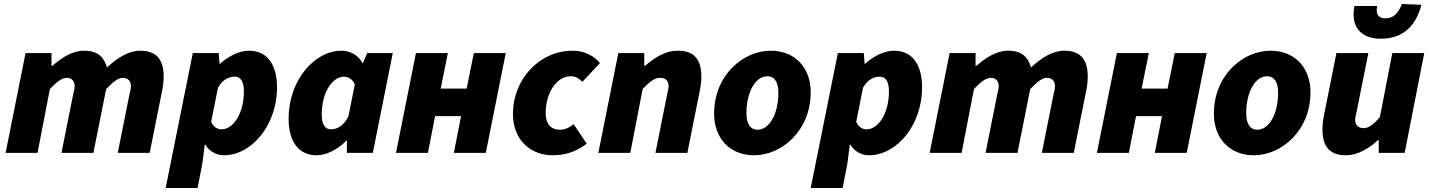

<svg xmlns="http://www.w3.org/2000/svg" viewBox="-20 -766 7166 962"><path d="M8 0H168L230 -320C266 -358 292 -376 314 -376C338 -376 354 -362 354 -334C354 -322 350 -308 346 -290L288 0H448L512 -320C548 -358 574 -376 594 -376C620 -376 636 -362 636 -334C636 -322 632 -308 628 -290L570 0H730L792 -310C797 -334 800 -360 800 -382C800 -468 764 -512 682 -512C624 -512 568 -476 516 -428C500 -480 472 -512 400 -512C342 -512 288 -476 242 -436H238V-500H108Z M810 176H970L994 52L1006 -42H1008C1028 -8 1064 12 1102 12C1240 12 1368 -138 1368 -328C1368 -446 1316 -512 1228 -512C1180 -512 1126 -486 1082 -446H1080L1076 -500H946ZM1090 -118C1070 -118 1048 -130 1038 -156L1072 -326C1096 -370 1130 -382 1156 -382C1184 -382 1202 -360 1202 -308C1202 -196 1148 -118 1090 -118Z M1566 12C1614 12 1672 -16 1716 -62H1718V0H1848L1948 -500H1820L1798 -450H1796C1778 -488 1734 -512 1692 -512C1554 -512 1426 -362 1426 -172C1426 -54 1478 12 1566 12ZM1638 -118C1610 -118 1592 -140 1592 -192C1592 -304 1646 -382 1704 -382C1722 -382 1746 -370 1758 -344L1726 -184C1700 -130 1664 -118 1638 -118Z M1964 0H2124L2160 -184H2290L2254 0H2414L2514 -500H2354L2318 -322H2188L2224 -500H2064Z M2750 12C2830 12 2882 -18 2920 -46L2854 -144C2836 -130 2816 -116 2786 -116C2738 -116 2714 -148 2714 -198C2714 -300 2768 -384 2840 -384C2864 -384 2880 -374 2898 -356L2986 -450C2962 -480 2914 -512 2850 -512C2678 -512 2550 -364 2550 -196C2550 -64 2638 12 2750 12Z M2978 0H3138L3200 -320C3236 -358 3260 -376 3288 -376C3314 -376 3330 -362 3330 -334C3330 -322 3326 -308 3322 -290L3264 0H3424L3486 -310C3491 -334 3494 -360 3494 -382C3494 -468 3458 -512 3376 -512C3312 -512 3258 -476 3212 -436H3208V-500H3078Z M3758 12C3896 12 4042 -110 4042 -304C4042 -428 3962 -512 3842 -512C3704 -512 3558 -390 3558 -196C3558 -72 3638 12 3758 12ZM3776 -116C3738 -116 3720 -148 3720 -198C3720 -306 3766 -384 3824 -384C3862 -384 3880 -352 3880 -302C3880 -194 3834 -116 3776 -116Z M4042 176H4202L4226 52L4238 -42H4240C4260 -8 4296 12 4334 12C4472 12 4600 -138 4600 -328C4600 -446 4548 -512 4460 -512C4412 -512 4358 -486 4314 -446H4312L4308 -500H4178ZM4322 -118C4302 -118 4280 -130 4270 -156L4304 -326C4328 -370 4362 -382 4388 -382C4416 -382 4434 -360 4434 -308C4434 -196 4380 -118 4322 -118Z M4638 0H4798L4860 -320C4896 -358 4922 -376 4944 -376C4968 -376 4984 -362 4984 -334C4984 -322 4980 -308 4976 -290L4918 0H5078L5142 -320C5178 -358 5204 -376 5224 -376C5250 -376 5266 -362 5266 -334C5266 -322 5262 -308 5258 -290L5200 0H5360L5422 -310C5427 -334 5430 -360 5430 -382C5430 -468 5394 -512 5312 -512C5254 -512 5198 -476 5146 -428C5130 -480 5102 -512 5030 -512C4972 -512 4918 -476 4872 -436H4868V-500H4738Z M5476 0H5636L5672 -184H5802L5766 0H5926L6026 -500H5866L5830 -322H5700L5736 -500H5576Z M6262 12C6400 12 6546 -110 6546 -304C6546 -428 6466 -512 6346 -512C6208 -512 6062 -390 6062 -196C6062 -72 6142 12 6262 12ZM6280 -116C6242 -116 6224 -148 6224 -198C6224 -306 6270 -384 6328 -384C6366 -384 6384 -352 6384 -302C6384 -194 6338 -116 6280 -116Z M6724 12C6784 12 6842 -24 6884 -64H6888V0H7018L7116 -500H6956L6894 -180C6862 -142 6838 -124 6812 -124C6786 -124 6770 -138 6770 -166C6770 -178 6774 -192 6778 -210L6836 -500H6676L6614 -190C6609 -166 6606 -140 6606 -118C6606 -32 6642 12 6724 12ZM6898 -572C7010 -572 7074 -636 7102 -742L7004 -746C6984 -694 6958 -674 6920 -674C6895 -674 6878 -687 6878 -714C6878 -720 6878 -726 6880 -736H6766C6763 -721 6762 -707 6762 -694C6762 -615 6814 -572 6898 -572Z"/></svg>

Font: Source Sans Pro Black
Style: Italic
Weight: 900
Italic angle: -11°
Designer: Paul D. Hunt
Foundry: Adobe Systems Incorporated
Version: Version 3.006;hotconv 1.0.111;makeotfexe 2.5.65597